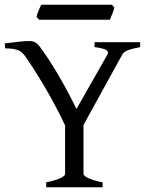

<svg xmlns="http://www.w3.org/2000/svg" viewBox="-20 -794 634 814"><path d="M175.8 0V-21Q220.2 -30.3 238 -39.8Q255.9 -49.3 255.9 -56.2V-262.2Q237.8 -301.8 214.8 -344.7Q191.9 -387.7 168 -428.2Q144 -468.8 121.6 -503.7Q99.1 -538.6 82 -562Q77.6 -567.4 72 -572.3Q66.4 -577.1 57.6 -580.8Q48.8 -584.5 35.6 -586.7Q22.5 -588.9 2 -588.9L0 -609.9Q28.8 -613.8 57.6 -616.9Q86.4 -620.1 106.9 -620.1Q129.4 -620.1 145 -601.1Q163.1 -577.6 184.1 -545.7Q205.1 -513.7 226.1 -478Q247.1 -442.4 267.1 -404.8Q287.1 -367.2 304.2 -332L435.1 -562Q442.4 -574.7 430.4 -582Q418.5 -589.4 380.9 -594.2V-615.2H574.2V-594.2Q540.5 -587.9 522.7 -581.3Q504.9 -574.7 498 -562L334 -264.2V-56.2Q334 -53.2 338.1 -49.1Q342.3 -44.9 351.8 -40Q361.3 -35.2 376.7 -30.3Q392.1 -25.4 415 -21V0ZM464.8 -762.2Q463.9 -756.8 461.4 -749.8Q459 -742.7 456.1 -735.6Q453.1 -728.5 450.4 -721.7Q447.8 -714.8 445.8 -710.4H145.5L134.8 -722.7Q135.7 -728 138.2 -734.9Q140.6 -741.7 143.6 -748.8Q146.5 -755.9 149.4 -762.5Q152.3 -769 154.8 -773.9H454.1Z"/></svg>

Font: Gentium Kaktovik
Style: Regular
Weight: 400
Designer: J. Victor Gaultney and Annie Olsen
Foundry: SIL International
Version: Version 1.102; 2013; Maintenance release